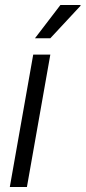

<svg xmlns="http://www.w3.org/2000/svg" viewBox="-20 -743 340 763"><path d="M19 0 112 -526H180L87 0ZM119 -591 220 -723H300V-720L180 -591Z"/></svg>

Font: Archivo SemiCondensed Light
Style: Italic
Weight: 300
Width: 4
Italic angle: -10°
Designer: Hector Gatti
Foundry: Omnibus-Type
Version: Version 2.001